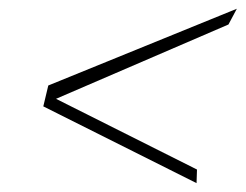

<svg xmlns="http://www.w3.org/2000/svg" viewBox="-20 -451 557 435"><path d="M426.3 -66.9 106.9 -227.1 497.6 -395.5 516.6 -431.2 89.4 -257.3 78.1 -210 425.3 -36.1Z"/></svg>

Font: ML-NILA06
Style: Regular
Weight: 400
Designer: CLT@C-DIT
Version: Version ML-NILA06 1.0